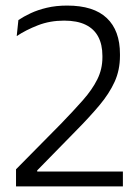

<svg xmlns="http://www.w3.org/2000/svg" viewBox="-20 -669 503 689"><path d="M421 0H37.5V-61.5L198 -224Q244 -271.5 277.5 -309.5Q311 -347.5 329.2 -384.2Q347.5 -421 347.5 -463V-468.5Q347.5 -509 332.5 -537.2Q317.5 -565.5 287.2 -580.2Q257 -595 210 -595Q159 -595 116 -578.2Q73 -561.5 40 -539.5L46 -597Q64.5 -609.5 90 -621.5Q115.5 -633.5 148.2 -641.2Q181 -649 221 -649Q316 -649 363.2 -604.2Q410.5 -559.5 410.5 -475V-468.5Q410.5 -417.5 391.2 -375.2Q372 -333 336.5 -290.8Q301 -248.5 251.5 -198.5L113.5 -57.5V-40.5L88 -53.5H421Z"/></svg>

Font: Anek Malayalam Medium Light
Style: Regular
Weight: 300
Version: Version 1.003